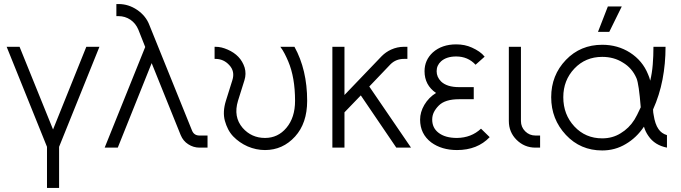

<svg xmlns="http://www.w3.org/2000/svg" viewBox="-20 -732 3379 952"><path d="M13 -500 213 -4V200H273V-4L473 -500H408L243 -90L77 -500Z M557 -712V-652H568Q600 -652 627 -634Q653 -616 666 -585L700 -499L499 0H564L732 -419L876 -62Q888 -33 913 -17Q939 0 969 0H1009V-60H969Q942 -60 932 -85L721 -607Q704 -653 660 -683Q617 -712 568 -712Z M1044 -500V-440H1048Q1089 -440 1117 -409Q1146 -378 1132 -334L1100 -232Q1083 -177 1095 -133Q1101 -111 1111 -91.5Q1121 -72 1136 -56Q1167 -24 1208 -6Q1250 12 1294 12Q1382 12 1443 -55Q1503 -121 1503 -232Q1503 -386 1440 -500H1370Q1382 -484 1391.5 -465.5Q1401 -447 1409 -428Q1426 -388 1434.5 -339Q1443 -290 1443 -232Q1443 -149 1400 -98Q1358 -48 1294 -48Q1227 -48 1183 -98Q1136 -153 1160 -232L1192 -334Q1202 -366 1193 -397Q1183 -428 1162 -450Q1141 -472 1109 -486Q1093 -493 1078.5 -496.5Q1064 -500 1048 -500Z M1628 -500V0H1688V-175L1769 -259L1945 0H2018L1811 -303L1916 -413Q1943 -440 1983 -440H2000V-500H1983Q1950 -500 1919 -486Q1893 -474 1873 -454L1688 -261V-500Z M2329 -300H2256Q2196 -300 2167 -328Q2145 -350 2145 -379Q2145 -408 2167 -428Q2194 -452 2242 -452Q2300 -452 2338 -411L2383 -451Q2372 -465 2356 -476Q2340 -487 2320 -496Q2285 -512 2242 -512Q2171 -512 2126 -472Q2085 -434 2085 -379Q2085 -310 2142 -271Q2106 -249 2084 -212Q2063 -176 2063 -139Q2063 -68 2118 -26Q2170 12 2246 12Q2347 12 2408 -52L2365 -94Q2317 -49 2246 -48Q2187 -48 2154 -74Q2123 -98 2123 -139Q2123 -159 2131.5 -176Q2140 -193 2156 -209Q2187 -240 2256 -240H2329Z M2503 -500V-132Q2503 -77 2541 -39Q2580 0 2635 0H2658V-60H2635Q2605 -60 2584 -81Q2563 -102 2563 -132V-500Z M2966 -510Q2858 -510 2786 -435Q2713 -359 2713 -250Q2713 -141 2786 -63Q2858 14 2966 14Q3030 14 3083 -18Q3136 -49 3173 -104Q3180 -79 3195 -58Q3226 -12 3287 0V-62Q3260 -70 3245 -92Q3228 -116 3221 -162Q3220 -167 3219 -174Q3218 -181 3218 -189Q3250 -260 3265 -338Q3280 -416 3280 -500H3220Q3220 -454 3216.5 -411.5Q3213 -369 3204 -332Q3202 -341 3199 -349Q3196 -357 3193 -364Q3166 -431 3104 -471Q3043 -510 2966 -510ZM2966 -450Q3024 -450 3068 -422Q3114 -395 3136 -344Q3148 -315 3157 -200Q3147 -178 3139 -162.5Q3131 -147 3126 -139Q3099 -96 3057 -71Q3017 -46 2966 -46Q2883 -46 2828 -105Q2773 -164 2773 -250Q2773 -334 2828 -392Q2883 -450 2966 -450ZM2945 -574H3001L3063 -700H2994Z"/></svg>

Font: Unageo Variable
Style: Regular
Weight: 300
Designer: Richard Sepsi
Foundry: Richard Sepsi
Version: Version 2.200